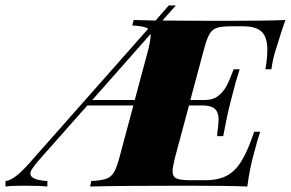

<svg xmlns="http://www.w3.org/2000/svg" viewBox="-106 -681 1062 701"><path d="M936 -608Q923 -572 898 -490Q889 -460 885 -428H863Q870 -467 870 -499Q870 -546 849 -565.5Q828 -585 782 -585H739Q704 -585 686.5 -579.5Q669 -574 659 -557Q649 -540 639 -502L589 -316H644Q672 -316 691 -331Q710 -346 721.5 -368Q733 -390 747 -428H769Q753 -379 742 -333L735 -306Q724 -265 709 -184H687Q687 -200 690 -215Q692 -237 692 -246Q692 -268 681 -281Q670 -294 640 -296H584L533 -106Q524 -68 524 -57Q524 -36 538.5 -29.5Q553 -23 590 -23H643Q691 -23 722 -39.5Q753 -56 776 -93.5Q799 -131 822 -200H844Q836 -178 823 -128Q806 -69 797 0Q729 -3 571 -3Q339 -3 223 0L227 -20Q263 -22 281 -28Q299 -34 309.5 -51Q320 -68 330 -106L381 -296H213L34 -94Q19 -76 12 -65.5Q5 -55 5 -47Q5 -24 67 -20V0Q40 -3 -19 -3Q-62 -3 -86 0V-20Q-55 -22 0 -84L435 -576Q421 -586 377 -588L382 -608L462 -606L510 -661H536L487 -606Q580 -605 729 -605Q873 -605 936 -608ZM386 -316 436 -502Q445 -541 444 -557L231 -316Z"/></svg>

Font: Playfair Display SC Black
Style: Italic
Weight: 900
Italic angle: -14°
Designer: Claus Eggers Sørensen
Foundry: Claus Eggers Sørensen
Version: Version 1.200; ttfautohint (v1.6)